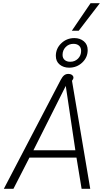

<svg xmlns="http://www.w3.org/2000/svg" viewBox="-20 -1180 670 1200"><path d="M359 -680Q370 -701 381 -709.5Q392 -718 406 -718Q422 -718 430.5 -711Q439 -704 439 -695Q439 -686 430 -675L544 0H490L458 -195H164L64 0H4ZM451 -241 391 -643 189 -241ZM329 -831Q329 -877 363 -909.5Q397 -942 445 -942Q480 -942 504 -922Q528 -902 528 -867Q528 -821 494 -789Q460 -757 412 -757Q377 -757 353 -776.5Q329 -796 329 -831ZM487 -862Q487 -883 474 -894.5Q461 -906 439 -906Q410 -906 390.5 -886Q371 -866 371 -837Q371 -817 384 -805.5Q397 -794 419 -794Q448 -794 467.5 -813.5Q487 -833 487 -862ZM546 -1160H604L472 -988H429Z"/></svg>

Font: Niramit ExtraLight
Style: Italic
Weight: 200
Italic angle: -10°
Designer: Katatrad Aksorn Co.,Ltd.
Foundry: Cadson Demak Co.,Ltd.
Version: Version 1.000; ttfautohint (v1.6)